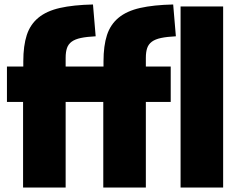

<svg xmlns="http://www.w3.org/2000/svg" viewBox="-20 -837 1058 857"><path d="M83 -382H11V-540H84V-563Q84 -633 99.5 -680.5Q115 -728 151.5 -758Q188 -788 247.5 -801.5Q307 -815 395 -817L407 -675Q367 -673 341 -667.5Q315 -662 300 -651Q285 -640 279 -622.5Q273 -605 273 -579V-540H442V-563Q442 -633 457.5 -680.5Q473 -728 509.5 -758Q546 -788 605.5 -801.5Q665 -815 753 -817L765 -675Q725 -673 699 -667.5Q673 -662 658 -651Q643 -640 637 -622.5Q631 -605 631 -579V-540H742V-382H631V0H441V-382H273V0H83ZM786 -808H976V0H786Z"/></svg>

Font: Encode Sans Compressed
Style: Black
Weight: 900
Designer: Pablo Impallari, Andres Torresi
Foundry: Pablo Impallari, Andres Torresi
Version: Version 1.000; ttfautohint (v1.00) -l 8 -r 50 -G 200 -x 14 -